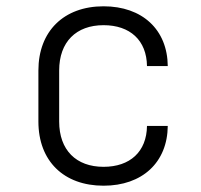

<svg xmlns="http://www.w3.org/2000/svg" viewBox="-20 -580 640 610"><path d="M309 10C432 10 512 -64 513 -180H447C446 -98 393 -50 309 -50C222 -50 168 -103 168 -194V-356C168 -447 222 -500 309 -500C393 -500 446 -452 447 -370H513C512 -486 432 -560 309 -560C183 -560 102 -481 102 -356V-194C102 -68 183 10 309 10Z"/></svg>

Font: JetBrains Mono ExtraLight
Style: Regular
Weight: 240
Monospace: yes
Designer: Philipp Nurullin, Konstantin Bulenkov
Foundry: JetBrains
Version: Version 2.305